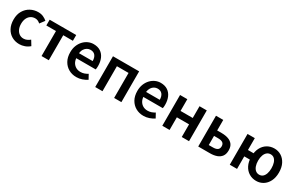

<svg xmlns="http://www.w3.org/2000/svg" viewBox="154 -1777 4571 2999"><g transform="rotate(30 2439.0 -277.5)"><path d="M314 14Q238 14 177.5 -20.5Q117 -55 81.5 -120.5Q46 -186 46 -277Q46 -370 85 -435Q124 -500 187.5 -534.5Q251 -569 325 -569Q377 -569 417 -551Q457 -533 487 -506L424 -422Q402 -441 380 -451Q358 -461 332 -461Q288 -461 253.5 -438.5Q219 -416 200 -374.5Q181 -333 181 -277Q181 -222 200 -180.5Q219 -139 252 -116.5Q285 -94 327 -94Q360 -94 389 -107.5Q418 -121 442 -141L495 -54Q456 -20 408.5 -3Q361 14 314 14Z M710 0V-451H536V-555H1015V-451H841V0Z M1342 14Q1265 14 1203 -21Q1141 -56 1104.5 -121Q1068 -186 1068 -277Q1068 -345 1089.5 -398.5Q1111 -452 1147.5 -490.5Q1184 -529 1229.5 -549Q1275 -569 1324 -569Q1399 -569 1450 -535.5Q1501 -502 1527 -442.5Q1553 -383 1553 -305Q1553 -286 1551.5 -269.5Q1550 -253 1547 -242H1196Q1201 -193 1223 -159Q1245 -125 1279.5 -106.5Q1314 -88 1359 -88Q1394 -88 1425 -98.5Q1456 -109 1487 -128L1532 -46Q1493 -20 1444 -3Q1395 14 1342 14ZM1194 -331H1441Q1441 -394 1412 -430.5Q1383 -467 1326 -467Q1295 -467 1267 -451.5Q1239 -436 1219.5 -406Q1200 -376 1194 -331Z M1678 0V-555H2150V0H2019V-451H1809V0Z M2552 14Q2475 14 2413 -21Q2351 -56 2314.5 -121Q2278 -186 2278 -277Q2278 -345 2299.5 -398.5Q2321 -452 2357.5 -490.5Q2394 -529 2439.5 -549Q2485 -569 2534 -569Q2609 -569 2660 -535.5Q2711 -502 2737 -442.5Q2763 -383 2763 -305Q2763 -286 2761.5 -269.5Q2760 -253 2757 -242H2406Q2411 -193 2433 -159Q2455 -125 2489.5 -106.5Q2524 -88 2569 -88Q2604 -88 2635 -98.5Q2666 -109 2697 -128L2742 -46Q2703 -20 2654 -3Q2605 14 2552 14ZM2404 -331H2651Q2651 -394 2622 -430.5Q2593 -467 2536 -467Q2505 -467 2477 -451.5Q2449 -436 2429.5 -406Q2410 -376 2404 -331Z M2888 0V-555H3019V-343H3239V-555H3370V0H3239V-228H3019V0Z M3536 0V-555H3667V-365H3749Q3816 -365 3868 -347Q3920 -329 3949.5 -289.5Q3979 -250 3979 -184Q3979 -118 3949.5 -77.5Q3920 -37 3868 -18.5Q3816 0 3749 0ZM3667 -102H3740Q3797 -102 3824.5 -122Q3852 -142 3852 -185Q3852 -227 3824.5 -247Q3797 -267 3740 -267H3667Z M4105 0V-555H4236V-341H4360V-226H4236V0ZM4586 14Q4514 14 4456.5 -21Q4399 -56 4366 -121Q4333 -186 4333 -277Q4333 -369 4366 -434Q4399 -499 4456.5 -534Q4514 -569 4586 -569Q4654 -569 4709.5 -534.5Q4765 -500 4798.5 -435Q4832 -370 4832 -277Q4832 -186 4798.5 -120.5Q4765 -55 4709.5 -20.5Q4654 14 4586 14ZM4578 -94Q4617 -94 4643 -116.5Q4669 -139 4683 -180.5Q4697 -222 4697 -277Q4697 -333 4683 -374.5Q4669 -416 4643 -438.5Q4617 -461 4578 -461Q4541 -461 4513.5 -438.5Q4486 -416 4471 -374.5Q4456 -333 4456 -277Q4456 -222 4471 -180.5Q4486 -139 4513.5 -116.5Q4541 -94 4578 -94Z"/></g></svg>

Font: Noto Sans SC SemiBold
Style: Regular
Weight: 600
Designer: Ryoko NISHIZUKA 西塚涼子 (kana, bopomofo & ideographs); Paul D. Hunt (Latin, Greek & Cyrillic); Sandoll Communications 산돌커뮤니
Foundry: Adobe
Version: Version 2.004-H2;hotconv 1.0.118;makeotfexe 2.5.65603